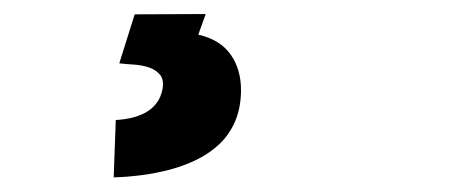

<svg xmlns="http://www.w3.org/2000/svg" viewBox="-20 -22 627 268"><path d="M267.1 -2.4 256.8 26.4Q287.1 33.2 302 54.2Q316.9 75.2 316.4 106Q315.9 129.4 308.1 147.5Q300.3 165.5 286.9 178.5Q273.4 191.4 255.9 200.2Q238.3 209 218.5 214.4Q198.7 219.7 178.2 222.4Q157.7 225.1 138.7 225.6L141.6 145.5Q152.3 145 163.1 142.6Q173.8 140.1 182.9 135.3Q191.9 130.4 198.2 122.3Q204.6 114.3 207 101.6Q209 88.9 203.1 82Q197.3 75.2 187.5 72Q177.7 68.8 166.3 68.1Q154.8 67.4 146.5 66.4L168 -2Z"/></svg>

Font: Roboto Mono
Style: Bold Italic
Weight: 700
Designer: Google
Version: Version 2.000985; 2015; ttfautohint (v1.3)